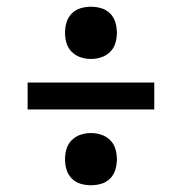

<svg xmlns="http://www.w3.org/2000/svg" viewBox="-20 -625 540 570"><path d="M250 -450Q234 -450 219 -455Q204 -460 193 -471Q182 -482 177.5 -497Q173 -512 173 -528Q173 -543 177.5 -558.5Q182 -574 193 -585Q204 -596 219 -600.5Q234 -605 250 -605Q266 -605 281 -600.5Q296 -596 307 -585Q318 -574 322.5 -558.5Q327 -543 327 -528Q327 -512 322.5 -497Q318 -482 307 -471Q296 -460 281 -455Q266 -450 250 -450ZM62 -300V-380H438V-300ZM250 -75Q234 -75 219 -79.5Q204 -84 193 -95Q182 -106 177.5 -121.5Q173 -137 173 -152Q173 -168 177.5 -183Q182 -198 193 -209Q204 -220 219 -225Q234 -230 250 -230Q266 -230 281 -225Q296 -220 307 -209Q318 -198 322.5 -183Q327 -168 327 -152Q327 -137 322.5 -121.5Q318 -106 307 -95Q296 -84 281 -79.5Q266 -75 250 -75Z"/></svg>

Font: iosevka_custom_sans_ss08 Md
Style: Regular
Weight: 500
Designer: Belleve Invis
Foundry: Belleve Invis
Version: Version 10.3.0; ttfautohint (v1.8.3)